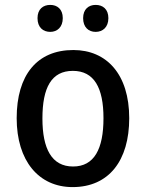

<svg xmlns="http://www.w3.org/2000/svg" viewBox="-20 -753 595 783"><path d="M133 -679C133 -641 156 -623 185 -623C213 -623 236 -642 236 -679C236 -716 213 -733 185 -733C156 -733 133 -716 133 -679ZM319 -679C319 -642 341 -623 370 -623C399 -623 422 -642 422 -679C422 -716 399 -733 370 -733C342 -733 319 -716 319 -679ZM507 -271C507 -450 415 -549 279 -549C131 -549 48 -447 48 -271C48 -97 138 10 276 10C424 10 507 -98 507 -271ZM153 -270C153 -396 190 -464 277 -464C364 -464 402 -395 402 -271C402 -145 364 -74 278 -74C191 -74 153 -146 153 -270Z"/></svg>

Font: Noto Sans Khmer SemiCondensed Medium
Style: Regular
Weight: 500
Width: 4
Designer: Danh Hong and the Monotype Design Team
Foundry: Monotype Imaging Inc.
Version: Version 2.004